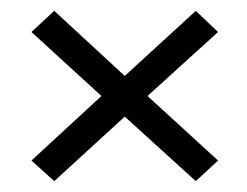

<svg xmlns="http://www.w3.org/2000/svg" viewBox="-20 -344 455 354"><path d="M80 -10 38 -48 167 -167 38 -285 80 -324 210 -204 341 -324 382 -285 252 -167 382 -48 341 -10 210 -129Z"/></svg>

Font: Junicode SmExp
Style: Regular
Weight: 400
Width: 6
Designer: Peter S. Baker
Version: Version 2.205; ttfautohint (v1.8.4)